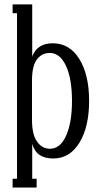

<svg xmlns="http://www.w3.org/2000/svg" viewBox="-20 -700 450 870"><path d="M146 149.9H37.1V109.9H57.1V-640.1H37.1V-680.2H126V-443.8Q148.4 -503.9 219.2 -503.9Q295.4 -503.9 339.6 -432.4Q383.8 -360.8 383.8 -243.2Q383.8 -125.5 340.1 -53.7Q296.4 18.1 221.2 18.1Q183.1 18.1 159.7 2.4Q136.2 -13.2 126 -47.9V109.9H146ZM206.1 -25.9Q252.9 -25.9 279.5 -85.2Q306.2 -144.5 306.2 -243.2Q306.2 -341.8 279.3 -400.9Q252.4 -460 205.1 -460Q169.4 -460 147.2 -430.7Q125 -401.4 125 -335V-157.2Q125 -90.8 147.9 -58.3Q170.9 -25.9 206.1 -25.9Z"/></svg>

Font: Margherita
Style: Regular
Weight: 400
Designer: James Puckett
Foundry: Dunwich Type Founders
Version: Version 1.008;hotconv 1.0.109;makeotfexe 2.5.65596